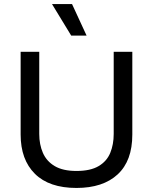

<svg xmlns="http://www.w3.org/2000/svg" viewBox="-20 -916 756 949"><path d="M358 13Q223 13 152.5 -57Q82 -127 82 -251V-660H174V-254Q174 -202 192 -160.5Q210 -119 250.5 -95Q291 -71 358 -71Q427 -71 467.5 -95Q508 -119 525 -160.5Q542 -202 542 -254V-660H634V-251Q634 -121 561.5 -54Q489 13 358 13ZM332 -740 237 -896H336L408 -740Z"/></svg>

Font: Bricolage Grotesque 10pt
Style: Regular
Weight: 400
Designer: Mathieu Triay
Foundry: Atelier Triay
Version: Version 1.000; ttfautohint (v1.8.4.7-5d5b);gftools[0.9.32]